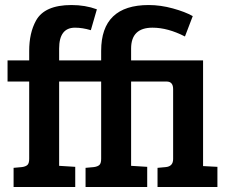

<svg xmlns="http://www.w3.org/2000/svg" viewBox="-20 -743 909 763"><path d="M382 -112V-419H215V-84L279 -80V0H34V-76L67 -79Q82 -81 89 -87.5Q96 -94 96 -112V-419H10V-503H96V-541Q96 -612 123 -661Q157 -723 264 -723Q319 -723 365 -706L341 -623Q308 -633 278 -633Q215 -633 215 -550V-503H382V-541Q382 -723 571 -723Q618 -723 667 -709.5Q716 -696 746 -679L715 -598Q647 -633 586 -633Q501 -633 501 -550V-503H787V-83L844 -80V0H606V-76L639 -79Q668 -82 668 -111V-389Q668 -419 642 -419H501V-84L565 -80V0H320V-76L353 -79Q368 -81 375 -87.5Q382 -94 382 -112Z"/></svg>

Font: Bree Serif
Style: Regular
Weight: 400
Designer: Veronika Burian, Jos Scaglione
Foundry: TypeTogether
Version: Version 1.002